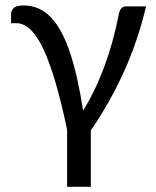

<svg xmlns="http://www.w3.org/2000/svg" viewBox="-20 -530 584 721"><path d="M321 171.5H232V-43Q189.5 -246 143.5 -344.5Q97.5 -443 41 -443H21.5V-476Q21.5 -489.5 31 -499.5Q40 -509.5 68.5 -509.5Q128.5 -509.5 171.2 -464.8Q214 -420 243.5 -330.5Q272.5 -242.5 292 -115Q383.5 -261.5 426 -475.5Q431 -506 453.5 -506H528.5Q497.5 -374.5 443.8 -257.2Q390 -140 321 -40.5Z"/></svg>

Font: Verano Sans
Style: Regular
Weight: 400
Designer: Lukasz Dziedzic with Adam Twardoch and Botio Nikoltchev
Foundry: tyPoland Lukasz Dziedzic
Version: Version 3.001;December 28, 2019;FontCreator 12.0.0.2547 64-b